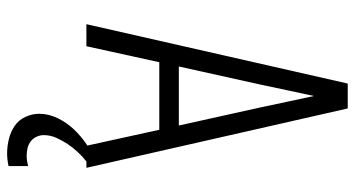

<svg xmlns="http://www.w3.org/2000/svg" viewBox="-249 -526 998 540"><g transform="rotate(90 250.0 -256.0)"><path d="M48 0 215 -735H285L452 0H390L345 -205H155L110 0ZM333 -260 282 -490Q274 -528 266 -565.5Q258 -603 250 -640Q242 -603 234 -565.5Q226 -528 218 -490L167 -260ZM412 223Q391 223 371 218Q351 213 334.5 202Q318 191 309 172Q300 153 300 133Q300 106 312.5 80.5Q325 55 344 35Q363 15 386 -0.5Q409 -16 434 -28V0Q420 11 407.5 24.5Q395 38 385 53Q375 68 367.5 85Q360 102 360 120Q360 130 364.5 140Q369 150 377.5 156.5Q386 163 396.5 165.5Q407 168 418 168Q425 168 432 167Q439 166 447 164V219Q438 221 429 222Q420 223 412 223Z"/></g></svg>

Font: Iosevka SS04 Light
Style: Regular
Weight: 300
Monospace: yes
Designer: Belleve Invis
Foundry: Belleve Invis
Version: Version 19.0.0; ttfautohint (v1.8.4)